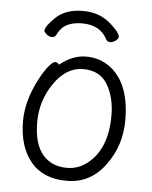

<svg xmlns="http://www.w3.org/2000/svg" viewBox="-50 -701 600 756"><g transform="rotate(5 250.0 -323.0)"><path d="M396 -70Q337 13 242.5 13Q148 13 99 -46.5Q50 -106 50 -207Q50 -285 94 -371Q112 -406 129.5 -427.5Q147 -449 156 -449Q165 -449 172 -440Q222 -481 275.5 -481Q329 -481 369 -452Q451 -392 451 -245Q451 -146 396 -70ZM238 -38Q282 -38 317 -65Q395 -125 395 -258Q395 -330 365 -380.5Q335 -431 268.5 -431Q202 -431 154 -361.5Q106 -292 106 -207.5Q106 -123 141 -80.5Q176 -38 238 -38ZM150 -554Q145 -546 134 -546Q123 -546 113 -554.5Q103 -563 103 -568Q103 -586 141.5 -622.5Q180 -659 248 -659Q316 -659 361 -617Q397 -585 397 -568Q397 -563 386.5 -554.5Q376 -546 365 -546Q354 -546 349 -554Q321 -610 249 -610Q215 -610 190.5 -598.5Q166 -587 150 -554Z"/></g></svg>

Font: LXGW WenKai Mono TC Light
Style: Regular
Weight: 300
Designer: LXGW / Fontworks Inc.
Foundry: LXGW / Fontworks Inc.
Version: Version 1.330